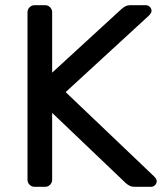

<svg xmlns="http://www.w3.org/2000/svg" viewBox="-20 -720 639 740"><path d="M233 -365 574 -40Q580 -34 582 -29.5Q584 -25 584 -22Q584 -13 577.5 -6.5Q571 0 562 0H500Q486 0 477 -5.5Q468 -11 464 -15L181 -285V-27Q181 -16 173 -8Q165 0 154 0H113Q102 0 94 -8Q86 -16 86 -27V-673Q86 -684 94 -692Q102 -700 113 -700H154Q165 -700 173 -692Q181 -684 181 -673V-440L448 -685Q452 -689 461 -694.5Q470 -700 484 -700H542Q551 -700 557.5 -693.5Q564 -687 564 -678Q564 -675 562 -670.5Q560 -666 554 -660Z"/></svg>

Font: Rubik
Style: Regular
Weight: 400
Designer: Hubert & Fischer
Foundry: Hubert & Fischer
Version: Version 1.002; ttfautohint (v1.6)